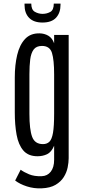

<svg xmlns="http://www.w3.org/2000/svg" viewBox="-20 -925 469 1058"><path d="M209.5 112.8Q167 114.7 127.9 102.1Q88.9 89.4 63.5 69.8L93.8 10.3Q112.3 23.9 140.6 35.6Q168.9 47.4 209.5 45.9Q241.2 44.9 259.8 21Q278.3 -2.9 278.3 -44.4V-122.1Q263.2 -86.4 239.3 -75.2Q215.3 -64 187 -64Q135.7 -64 108.6 -95.7Q81.5 -127.4 71.5 -182.1Q61.5 -236.8 61.5 -305.2V-498Q61.5 -566.9 74.7 -622.3Q87.9 -677.7 117.9 -710Q147.9 -742.2 198.2 -741.2Q224.6 -740.7 246.1 -728.3Q267.6 -715.8 278.3 -686.5V-732.4H358.4V-53.2Q358.4 -30.3 352.8 -2.4Q347.2 25.4 331.3 50.8Q315.4 76.2 286.1 93.5Q256.8 110.8 209.5 112.8ZM216.8 -130.9Q238.3 -130.9 252 -143.8Q265.6 -156.7 272 -192.9Q278.3 -229 278.3 -298.8V-515.1Q278.3 -594.7 266.4 -633.3Q254.4 -671.9 211.4 -671.9Q180.2 -671.9 165.5 -652.1Q150.9 -632.3 146.5 -597.4Q142.1 -562.5 142.1 -516.1V-297.4Q142.1 -211.9 157 -171.4Q171.9 -130.9 216.8 -130.9ZM213.9 -800.8Q165.5 -800.8 140.4 -826.7Q115.2 -852.5 115.2 -897.9V-905.3H152.3Q152.3 -871.1 172.1 -859.9Q191.9 -848.6 214.8 -848.6Q237.3 -848.6 256.8 -859.1Q276.4 -869.6 276.4 -905.3H313.5V-898.9Q313.5 -854.5 289.1 -827.6Q264.6 -800.8 213.9 -800.8Z"/></svg>

Font: Antonio ExtraLight
Style: Regular
Weight: 250
Designer: Vernon Adams
Foundry: Vernon Adams
Version: Version 1.002